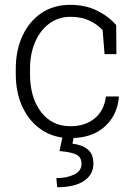

<svg xmlns="http://www.w3.org/2000/svg" viewBox="-20 -558 565 790"><path d="M269 10.3Q203.1 10.3 152.6 -22.9Q102.1 -56.2 73.5 -115.7Q44.9 -175.3 44.9 -253.9V-274.4Q44.9 -351.6 72.8 -411.1Q100.6 -470.7 150.6 -504.4Q200.7 -538.1 268.6 -538.1Q330.1 -538.1 377.9 -514.9Q425.8 -491.7 458 -455.1L459 -335.4H410.2L402.3 -434.1Q377.9 -460 345.2 -474.4Q312.5 -488.8 270 -488.8Q220.2 -488.8 182.6 -460.9Q145 -433.1 124.3 -384.5Q103.5 -335.9 103.5 -274.4V-253.9Q103.5 -157.2 148.4 -97.9Q193.4 -38.6 269.5 -38.6Q328.6 -38.6 368.2 -69.6Q407.7 -100.6 416 -161.1H468.3L469.2 -158.2Q462.4 -83 410.2 -36.4Q357.9 10.3 269 10.3ZM215.3 212.4 211.9 174.8Q255.9 174.8 285.6 159.9Q315.4 145 315.4 116.7Q315.4 89.4 295.4 78.6Q275.4 67.9 224.6 63.5L240.2 -7.3H285.6L278.3 33.2Q317.4 37.6 340.8 56.6Q364.3 75.7 364.3 115.7Q364.3 160.2 325.7 186.3Q287.1 212.4 215.3 212.4Z"/></svg>

Font: Roboto Slab Light
Style: Regular
Weight: 300
Designer: Google
Version: Version 2.000; ttfautohint (v1.8.1.43-b0c9)